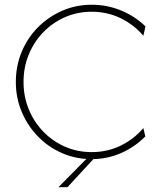

<svg xmlns="http://www.w3.org/2000/svg" viewBox="-20 -653 651 798"><path d="M222.9 125 338.9 7.6Q277.8 3.5 224.3 -22.9Q170.8 -49.3 130.9 -93.1Q91 -136.8 68.4 -192.7Q45.8 -248.6 45.8 -312.5Q45.8 -379.2 70.1 -437.5Q94.4 -495.8 137.8 -539.6Q181.2 -583.3 238.5 -608.3Q295.8 -633.3 361.1 -633.3Q426.4 -633.3 484.4 -609Q542.4 -584.7 584.7 -543.1L575.7 -504.2Q537.5 -550 481.9 -577.1Q426.4 -604.2 361.1 -604.2Q301.4 -604.2 250 -581.6Q198.6 -559 159.7 -518.8Q120.8 -478.5 99.3 -425.7Q77.8 -372.9 77.8 -312.5Q77.8 -252.1 99.3 -199.3Q120.8 -146.5 159.7 -106.2Q198.6 -66 250 -43.4Q301.4 -20.8 361.1 -20.8Q426.4 -20.8 481.9 -47.9Q537.5 -75 575.7 -120.8L584 -86.1Q542.4 -43.8 486.8 -18.4Q431.2 6.9 368.1 8.3L260.4 125Z"/></svg>

Font: Afacad Flux Thin
Style: Regular
Weight: 250
Designer: Kristian Moeller
Foundry: Dicotype
Version: Version 1.100